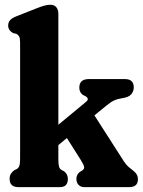

<svg xmlns="http://www.w3.org/2000/svg" viewBox="-20 -768 586 788"><path d="M55.5 0Q19.5 0 19.5 -34Q19.5 -46.5 24.5 -54.5Q29.5 -62.5 39.5 -70L48.5 -74Q56 -78.5 59.2 -86.8Q62.5 -95 62.5 -117V-592.5Q62.5 -610.5 58.8 -617.8Q55 -625 46 -629.5L34 -632Q13.5 -643.5 13.5 -663Q13.5 -675.5 20.8 -684.5Q28 -693.5 47 -701L128 -733Q150.5 -742 163.2 -745.2Q176 -748.5 186.5 -748.5Q203 -748.5 211.2 -738.2Q219.5 -728 219.5 -712V-256L333 -350Q348 -362 332 -372.5L320 -378.5Q305.5 -389.5 305.5 -408Q305.5 -443.5 344.5 -443.5H493Q529 -443.5 529 -409Q529 -394 518.8 -381.2Q508.5 -368.5 479 -364.5Q462.5 -362 449.2 -356.2Q436 -350.5 416 -334L367.5 -294.5L488 -106.5Q496.5 -94 503.2 -87.2Q510 -80.5 519 -74Q535 -62 540.5 -53Q546 -44 546 -32Q546 0 510 0H326Q311.5 0 302.5 -9.2Q293.5 -18.5 293.5 -34Q293.5 -51 307 -62L317 -68Q326.5 -74 325.2 -83Q324 -92 311.5 -111.5L254.5 -201.5L219.5 -172.5V-117Q219.5 -93.5 222.2 -84.2Q225 -75 233 -70L243 -65Q258.5 -53 258.5 -34Q258.5 0 226 0Z"/></svg>

Font: Fraunces 144pt SuperSoft
Style: Bold
Weight: 700
Version: Version 1.000;[b76b70a41]